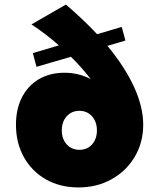

<svg xmlns="http://www.w3.org/2000/svg" viewBox="-20 -802 697 842"><path d="M324 20Q244 20 182 -15Q120 -50 85 -112.5Q50 -175 50 -255Q50 -324 76.5 -375.5Q103 -427 151 -455Q199 -483 263 -483Q325 -483 378 -455Q338 -507 291 -553L140 -509L124 -569L238 -603Q183 -652 118 -695L269 -782Q345 -717 406 -652L514 -684L530 -624L451 -601Q528 -508 568 -420.5Q608 -333 608 -255Q608 -177 571 -114.5Q534 -52 469.5 -16Q405 20 324 20ZM328 -145Q363 -145 384 -169Q405 -193 405 -230Q405 -268 383.5 -292Q362 -316 328 -316Q294 -316 272.5 -292Q251 -268 251 -230Q251 -193 272.5 -169Q294 -145 328 -145Z"/></svg>

Font: Jost* Black
Style: Regular
Weight: 900
Version: Version 3.7